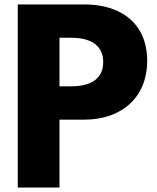

<svg xmlns="http://www.w3.org/2000/svg" viewBox="-20 -845 706 865"><path d="M60 -825V0H248V-306H361C522 -306 643 -401 643 -571C643 -742 522 -825 361 -825ZM248 -456V-675H301C375 -675 445 -650 445 -565C445 -481 375 -456 301 -456Z"/></svg>

Font: Hussar Techniczny
Style: Bold 
Weight: 700
Foundry: Cannot Into Space Fonts
Version: Version 0.77